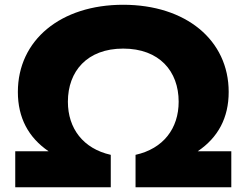

<svg xmlns="http://www.w3.org/2000/svg" viewBox="-20 -786 1035 806"><path d="M497 -766C235 -766 55 -618 55 -400C55 -292 99 -209 184 -151H44V0H445V-136C329 -162 265 -247 265 -359C265 -487 346 -582 497 -582C649 -582 730 -487 730 -359C730 -247 666 -162 549 -136V0H951V-151H810C896 -209 940 -292 940 -400C940 -618 760 -766 497 -766Z"/></svg>

Font: Bounded
Style: Bold
Weight: 700
Designer: Vlad Churkin
Version: Version 3.0